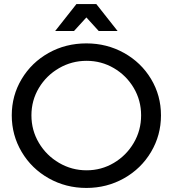

<svg xmlns="http://www.w3.org/2000/svg" viewBox="-20 -920 852 947"><path d="M774 -351Q774 -253 725 -170.5Q676 -88 591.5 -40.5Q507 7 406 7Q305 7 220.5 -40.5Q136 -88 87 -170.5Q38 -253 38 -351Q38 -449 87 -530.5Q136 -612 220 -659Q304 -706 406 -706Q507 -706 591.5 -659Q676 -612 725 -530.5Q774 -449 774 -351ZM135 -351Q135 -277 172 -215Q209 -153 271.5 -116.5Q334 -80 407 -80Q480 -80 541.5 -116.5Q603 -153 639.5 -215Q676 -277 676 -351Q676 -425 639.5 -486.5Q603 -548 541.5 -584Q480 -620 407 -620Q334 -620 271.5 -584Q209 -548 172 -486.5Q135 -425 135 -351ZM560 -767H467L406 -834L345 -767H252L357 -900H455Z"/></svg>

Font: Montserrat
Style: Regular
Weight: 400
Designer: Julieta Ulanovsky
Foundry: Julieta Ulanovsky
Version: Version 6.001